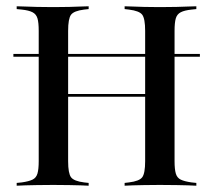

<svg xmlns="http://www.w3.org/2000/svg" viewBox="-20 -591 679 611"><path d="M22.6 -410.5V-419.4H616.1V-410.5ZM103.2 -369.4V-492.7Q103.2 -519.4 99.2 -532.7Q95.2 -546 83.5 -552Q71.8 -558.1 49.2 -560.5L33.1 -562.1V-571Q44.4 -571 60.5 -570.2Q76.6 -569.4 97.2 -569Q117.7 -568.5 140.3 -568.5H149.2H158.9Q181.5 -568.5 200.8 -569Q220.2 -569.4 235.9 -570.2Q251.6 -571 262.1 -571V-562.1L247.6 -560.5Q215.3 -556.5 206 -544Q196.8 -531.5 196.8 -492.7V-369.4ZM441.9 -201.6V-492.7Q441.9 -531.5 432.7 -544Q423.4 -556.5 390.3 -560.5L376.6 -562.1V-571Q387.1 -571 402.8 -570.2Q418.5 -569.4 438.3 -569Q458.1 -568.5 479.8 -568.5H488.7H497.6Q521.8 -568.5 541.9 -569Q562.1 -569.4 578.2 -570.2Q594.4 -571 604.8 -571V-562.1L589.5 -560.5Q566.9 -558.1 555.2 -552Q543.5 -546 539.5 -532.7Q535.5 -519.4 535.5 -492.7V-201.6ZM140.3 -2.4Q117.7 -2.4 97.2 -2Q76.6 -1.6 60.5 -1.2Q44.4 -0.8 33.1 0V-8.9L49.2 -10.5Q71.8 -13.7 83.5 -19.4Q95.2 -25 99.2 -38.7Q103.2 -52.4 103.2 -78.2V-369.4H196.8V-78.2Q196.8 -39.5 206 -27Q215.3 -14.5 247.6 -10.5L262.1 -8.9V0Q251.6 -0.8 235.9 -1.2Q220.2 -1.6 200.8 -2Q181.5 -2.4 158.1 -2.4H149.2ZM159.7 -283.1V-291.9H478.2V-283.1ZM479.8 -2.4Q458.1 -2.4 438.3 -2Q418.5 -1.6 402.8 -1.2Q387.1 -0.8 376.6 0V-8.9L390.3 -10.5Q423.4 -14.5 432.7 -27Q441.9 -39.5 441.9 -78.2V-201.6H535.5V-78.2Q535.5 -52.4 539.5 -38.7Q543.5 -25 555.2 -19.4Q566.9 -13.7 589.5 -10.5L604.8 -8.9V0Q594.4 -0.8 578.2 -1.2Q562.1 -1.6 541.9 -2Q521.8 -2.4 497.6 -2.4H488.7Z"/></svg>

Font: Playfair 144pt SemiCondensed Medium
Style: Regular
Weight: 500
Width: 4
Designer: Claus Eggers Sørensen
Foundry: Claus Eggers Sørensen
Version: Version 2.203